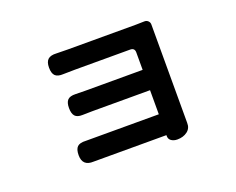

<svg xmlns="http://www.w3.org/2000/svg" viewBox="-102 -734 1204 980"><g transform="rotate(-20 500.0 -244.0)"><path d="M664.1 28.3H268.6Q208 31.2 208 -28.3Q208 -60.5 221.7 -73.7Q235.4 -86.9 267.6 -85H664.1V-215.8H350.6Q314.5 -215.8 296.9 -214.8Q268.6 -213.9 256.3 -227.5Q244.1 -241.2 244.1 -271.5Q244.1 -301.8 256.8 -314.9Q269.5 -328.1 299.8 -327.1Q316.4 -326.2 350.6 -326.2H664.1V-420.9Q664.1 -445.3 639.6 -445.3H339.8Q299.8 -445.3 277.3 -444.3Q246.1 -442.4 232.4 -455.6Q218.8 -468.8 218.8 -500Q218.8 -531.2 233.4 -544.4Q248 -557.6 279.3 -555.7Q300.8 -554.7 339.8 -554.7H710.9Q740.2 -554.7 754.9 -555.7Q768.6 -556.6 777.3 -547.9Q786.1 -539.1 785.2 -526.4V5.9Q786.1 35.2 764.2 51.8Q742.2 68.4 710 68.4Q689.5 68.4 676.3 58.6Q663.1 48.8 664.1 30.3Z"/></g></svg>

Font: GenSenMaruGothic TW TTF Bold
Style: Regular
Weight: 700
Version: Version 1.301